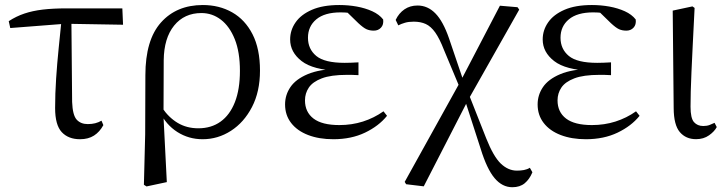

<svg xmlns="http://www.w3.org/2000/svg" viewBox="-20 -551 2951 780"><path d="M21.7 -437.1 15.5 -465Q45.8 -484.8 79 -495.9Q112.2 -507.1 153.9 -512.1Q195.6 -517 251.4 -517H477L479.9 -450.5L245.4 -454.5ZM305.2 14.6Q257.7 14.6 230.8 -14.3Q203.9 -43.2 203.9 -112.1Q203.9 -170.4 208 -232.2Q212.1 -293.9 218.4 -355.7Q224.8 -417.4 230.5 -474.9H270L273 -136.8Q275 -83.2 291.5 -65Q307.9 -46.9 336.5 -46.9Q353.3 -46.9 366.7 -50.3Q380.1 -53.7 392.3 -60.7L399.9 -42.7Q385 -15 361.8 -0.2Q338.6 14.6 305.2 14.6Z M564.6 199.6 569.8 -5.5 570.6 -245.2Q570.6 -388.7 633.9 -459.6Q697.3 -530.6 804 -530.6Q870.7 -530.6 923.2 -500.8Q975.7 -471 1005.9 -411.9Q1036.2 -352.7 1036.2 -264.3Q1036.2 -178.8 1003.7 -116.2Q971.2 -53.6 918.1 -19.5Q865 14.6 803.2 14.6Q746.7 14.6 700.5 -14.7Q654.4 -44.1 628.4 -97.7H625L638.8 -113.1Q665.3 -73.6 701.9 -51.7Q738.6 -29.8 785.7 -29.8Q838.4 -29.8 876.1 -56.9Q913.8 -83.9 934.3 -136.1Q954.7 -188.2 954.7 -263.1Q954.7 -339.4 933.8 -391.7Q912.8 -443.9 877.5 -471Q842.2 -498 798.3 -498Q728.8 -498 687.4 -447.1Q646.1 -396.2 645.1 -306.4L644.3 -94.1L643.8 -84.8L657.7 188.8L575.2 206.4Z M1334.3 14.6Q1276 14.6 1231.7 -2.5Q1187.3 -19.6 1162.7 -51.5Q1138.1 -83.4 1138.1 -126.7Q1138.1 -165.3 1159.9 -197.3Q1181.7 -229.3 1229.5 -249.5Q1277.3 -269.8 1354.7 -271.6V-263.4Q1251.9 -266.8 1205.3 -302.9Q1158.7 -339 1158.7 -390.7Q1158.7 -428.3 1180.7 -460Q1202.6 -491.8 1247.1 -511.2Q1291.6 -530.6 1358.8 -530.6Q1394.9 -530.6 1429.4 -524.4Q1464 -518.1 1492.3 -505.3Q1520.6 -492.4 1536.6 -471.9Q1539.2 -450.8 1527.8 -438.7Q1516.5 -426.5 1498.6 -426.5Q1481.7 -426.5 1468.7 -432.4Q1455.7 -438.4 1435.9 -456.8L1378.6 -512.6L1434.7 -511.5L1444 -491.9Q1418.4 -496.3 1400.7 -498.5Q1383.1 -500.7 1363.7 -500.7Q1299 -500.7 1265 -472.4Q1231.1 -444.1 1231.1 -397.6Q1231.1 -351.6 1265 -323.6Q1298.8 -295.7 1380.2 -295.7Q1392.3 -295.7 1405.2 -296.2Q1418.1 -296.7 1436.3 -297.7V-245.7Q1416.9 -246.9 1407.4 -246.9Q1398 -246.9 1389.6 -246.9Q1324.1 -246.9 1287.1 -232.6Q1250.1 -218.4 1234.6 -195.2Q1219 -172 1219 -143.3Q1219 -95.8 1253.7 -69.3Q1288.4 -42.9 1358.6 -42.9Q1409.3 -42.9 1454.3 -57.2Q1499.3 -71.5 1537.9 -98.8L1552.3 -80.5Q1518.8 -38.9 1462.8 -12.1Q1406.9 14.6 1334.3 14.6Z M1629.9 197.4 1624.1 187.9 1851.7 -222.5 2010.9 -527.8 2082.5 -521.7 2089.3 -511.9 1880.9 -143.3 1701.5 206ZM2061.3 209.6Q2020.3 209.6 1989.1 172.5Q1957.9 135.4 1932.6 53.1L1868.1 -146.4H1860.8L1883.4 -171L1955.2 10.9Q1984.5 84.7 2014.4 113.5Q2044.4 142.2 2080 142.2Q2095.2 142.2 2108.6 139.7Q2122 137.2 2132.5 130.6L2142.9 148.8Q2131.3 177.1 2111.7 193.4Q2092.1 209.6 2061.3 209.6ZM1848.9 -192.1 1783.9 -347.5Q1765.9 -394 1748.2 -419Q1730.4 -444 1709.6 -453.5Q1688.8 -463 1660.8 -463Q1640.1 -463 1625.2 -458.6Q1610.2 -454.2 1598 -448L1587.4 -470Q1600.4 -497.5 1623.2 -513.1Q1646 -528.6 1676.2 -528.6Q1717.5 -528.6 1748.7 -496.7Q1780 -464.9 1804.1 -395.3L1865.1 -215.5H1874.6Z M2360.3 14.6Q2302 14.6 2257.7 -2.5Q2213.3 -19.6 2188.7 -51.5Q2164.1 -83.4 2164.1 -126.7Q2164.1 -165.3 2185.9 -197.3Q2207.7 -229.3 2255.5 -249.5Q2303.3 -269.8 2380.7 -271.6V-263.4Q2277.9 -266.8 2231.3 -302.9Q2184.7 -339 2184.7 -390.7Q2184.7 -428.3 2206.7 -460Q2228.6 -491.8 2273.1 -511.2Q2317.6 -530.6 2384.8 -530.6Q2420.9 -530.6 2455.4 -524.4Q2490 -518.1 2518.3 -505.3Q2546.6 -492.4 2562.6 -471.9Q2565.2 -450.8 2553.8 -438.7Q2542.5 -426.5 2524.6 -426.5Q2507.7 -426.5 2494.7 -432.4Q2481.7 -438.4 2461.9 -456.8L2404.6 -512.6L2460.7 -511.5L2470 -491.9Q2444.4 -496.3 2426.7 -498.5Q2409.1 -500.7 2389.7 -500.7Q2325 -500.7 2291 -472.4Q2257.1 -444.1 2257.1 -397.6Q2257.1 -351.6 2291 -323.6Q2324.8 -295.7 2406.2 -295.7Q2418.3 -295.7 2431.2 -296.2Q2444.1 -296.7 2462.3 -297.7V-245.7Q2442.9 -246.9 2433.4 -246.9Q2424 -246.9 2415.6 -246.9Q2350.1 -246.9 2313.1 -232.6Q2276.1 -218.4 2260.6 -195.2Q2245 -172 2245 -143.3Q2245 -95.8 2279.7 -69.3Q2314.4 -42.9 2384.6 -42.9Q2435.3 -42.9 2480.3 -57.2Q2525.3 -71.5 2563.9 -98.8L2578.3 -80.5Q2544.8 -38.9 2488.8 -12.1Q2432.9 14.6 2360.3 14.6Z M2807.8 14.4Q2766.3 14.4 2741.7 -14.5Q2717.2 -43.4 2716.8 -111.9L2712.9 -507.9L2793 -525L2801.8 -518.8Q2797.3 -430.3 2794.2 -367.2Q2791.1 -304.2 2789.1 -259Q2787.1 -213.9 2786.2 -180.2Q2785.3 -146.5 2785.3 -117.6Q2785.3 -70.5 2799.4 -54.8Q2813.4 -39.1 2837 -39.1Q2851.8 -39.1 2862.5 -43.2Q2873.3 -47.3 2882.9 -52L2891.8 -34.8Q2882.5 -16.9 2860.5 -1.3Q2838.5 14.4 2807.8 14.4Z"/></svg>

Font: Noto Serif JP
Style: Regular
Weight: 200
Designer: Ryoko NISHIZUKA 西塚涼子 (kana & ideographs); Frank Grießhammer (Latin, Greek & Cyrillic); Wenlong ZHANG 张文龙 (bopomofo); San
Foundry: Adobe
Version: Version 2.001;hotconv 1.1.0;makeotfexe 2.6.0